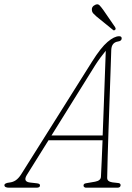

<svg xmlns="http://www.w3.org/2000/svg" viewBox="-62 -873 616 893"><path d="M63 -59.5Q43.5 -28 78 -24L109 -20.5Q125 -19 124 -10Q124 0 107 0H-19.5Q-41.5 0 -41.5 -12Q-41 -21.5 -18.5 -24Q-2.5 -25.5 10.8 -34.2Q24 -43 36 -61.5L366.5 -587Q407 -651.5 438.2 -678Q469.5 -704.5 492 -704.5Q504 -704.5 504 -694.5Q504 -682.5 487 -680Q457 -675.5 455.5 -641Q454 -597 452 -536Q450 -475 447.5 -406.5Q445 -338 442.8 -270.2Q440.5 -202.5 438.8 -144.2Q437 -86 436.5 -46.5Q436 -34.5 446.2 -29.2Q456.5 -24 485.5 -22Q499 -21.5 499 -11.5Q498 0 484 0H337.5Q334 0 330 -2.8Q326 -5.5 326.5 -10.5Q326.5 -18.5 337 -20.5L380.5 -28Q407 -33 407.5 -51.5Q409 -81.5 411 -125.2Q413 -169 415 -220.5H163.5ZM381 -570 177.5 -243H415.5Q418 -310.5 420.8 -382.8Q423.5 -455 425.8 -521.2Q428 -587.5 430 -637Q419.5 -624.5 406 -606.2Q392.5 -588 381 -570ZM418.5 -826.5 473.5 -746.5Q475 -744 475.8 -740.5Q476.5 -737 473.5 -734.5Q468 -729.5 464 -733.5L386.5 -796.5Q378.5 -803.5 372.2 -810.2Q366 -817 365.5 -825.5Q363 -843 383 -851.5Q394 -855.5 401 -848.2Q408 -841 418.5 -826.5Z"/></svg>

Font: Fraunces144ptSuperSoftThinItalic
Style: Italic
Weight: 100
Italic angle: -16°
Version: Version 1.000;[0bf87f6ff]